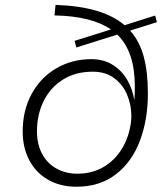

<svg xmlns="http://www.w3.org/2000/svg" viewBox="-20 -738 672 766"><path d="M70.5 -213.5Q70.5 -297.5 106.2 -363.2Q142 -429 204.8 -465.5Q267.5 -502 344.5 -502Q394 -502 430.2 -479Q466.5 -456 487.8 -419Q509 -382 516 -338Q518 -362.5 518 -391.5Q518 -462 500.8 -513.8Q483.5 -565.5 448 -600L284.5 -548.5L277.5 -575L422.5 -620.5Q346 -673.5 197.5 -676.5L201.5 -718.5Q298.5 -715 366 -694.8Q433.5 -674.5 477 -637.5L599 -676L606 -649.5L499 -616Q537 -573.5 553.5 -511.8Q570 -450 570 -365.5Q570 -261 538.2 -176.5Q506.5 -92 442.2 -42.5Q378 7 285 7Q220.5 7 171.8 -21Q123 -49 96.8 -99Q70.5 -149 70.5 -213.5ZM288.5 -45Q348 -45 393.8 -72.2Q439.5 -99.5 467.2 -146Q495 -192.5 502.5 -250Q504 -263 504 -276Q504 -319 487.5 -359.2Q471 -399.5 436.2 -425.8Q401.5 -452 350 -452Q281.5 -452 231.2 -420.5Q181 -389 154.2 -334.8Q127.5 -280.5 127.5 -214Q127.5 -162.5 148 -124.2Q168.5 -86 205.2 -65.5Q242 -45 288.5 -45Z"/></svg>

Font: HK Grotesk Light
Style: Regular
Weight: 300
Designer: Alfredo Marco Pradil
Foundry: Hanken Design Co.
Version: Version 3.001